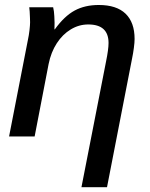

<svg xmlns="http://www.w3.org/2000/svg" viewBox="-20 -558 614 785"><path d="M530.3 -398.9Q530.3 -384.3 527.3 -362.1Q524.4 -339.8 520 -318.8L417.5 207.5H313L413.6 -306.6Q423.8 -356.4 423.8 -382.3Q423.8 -458 340.8 -458Q302.7 -458 269.3 -437.7Q235.8 -417.5 212.2 -381.1Q188.5 -344.7 178.7 -295.9L121.6 0H17.1L94.2 -395.5Q98.1 -413.1 100.6 -434.6Q103 -456.1 103 -466.8Q103 -472.7 102.5 -485.6Q102.1 -498.5 101.3 -511.2Q100.6 -523.9 99.6 -528.3H197.3Q199.2 -521 200.4 -511.5Q201.7 -502 202.1 -491.2Q203.1 -478.5 203.1 -465.1Q203.1 -451.7 202.6 -438H204.1Q243.2 -492.2 285.2 -514.9Q327.1 -537.6 383.8 -537.6Q456.5 -537.6 493.4 -502Q530.3 -466.3 530.3 -398.9Z"/></svg>

Font: Arimo Medium
Style: Italic
Weight: 500
Italic angle: -12°
Designer: Steve Matteson
Foundry: Monotype Imaging Inc.
Version: Version 1.33